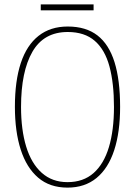

<svg xmlns="http://www.w3.org/2000/svg" viewBox="-20 -846 617 876"><path d="M288 10Q207 10 154 -35.5Q101 -81 74.5 -163.5Q48 -246 48 -359Q48 -477 75 -558.5Q102 -640 156 -682.5Q210 -725 289 -725Q372 -725 424.5 -684.5Q477 -644 502.5 -562.5Q528 -481 528 -358Q528 -243 501 -160.5Q474 -78 420.5 -34Q367 10 288 10ZM288 -15Q360 -15 407 -56.5Q454 -98 477 -175Q500 -252 500 -358Q500 -466 479.5 -542.5Q459 -619 412.5 -659.5Q366 -700 289 -700Q180 -700 128 -610Q76 -520 76 -358Q76 -254 99.5 -177Q123 -100 170.5 -57.5Q218 -15 288 -15ZM166 -799V-826H407V-799Z"/></svg>

Font: Noto Serif Khmer Condensed Thin
Style: Regular
Weight: 250
Width: 3
Designer: Danh Hong and the Monotype Design Team
Foundry: Monotype Imaging Inc.
Version: Version 2.004